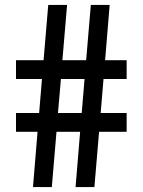

<svg xmlns="http://www.w3.org/2000/svg" viewBox="-20 -760 580 780"><path d="M114 0 132.5 -224.5H45V-301H139L150.5 -439H45V-515.5H157L176 -740H252.5L233.5 -515.5H330L349 -740H425.5L407 -515.5H494.5V-439H400.5L389 -301H494.5V-224.5H382.5L363.5 0H287L305.5 -224.5H209.5L190.5 0ZM215.5 -301H312L323.5 -439H227.5Z"/></svg>

Font: Encode Sans Cnd Md
Style: Regular
Weight: 500
Width: 3
Designer: Multiple Designers
Foundry: Impallari Type
Version: Version 3.002; ttfautohint (v1.8.3) -l 8 -r 50 -G 200 -x 14 